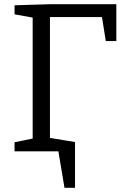

<svg xmlns="http://www.w3.org/2000/svg" viewBox="-20 -718 600 911"><path d="M49 0V-43L146 -63L135 -49V-650L149 -632L49 -650V-693L216 -698H532V-523H482L462 -648L482 -637H202L217 -652V-49L205 -63L322 -43V0ZM179 -70 336 -44V173H286L257 0H179Z"/></svg>

Font: Pack4
Style: Regular
Weight: 400
Version: Version 2.002